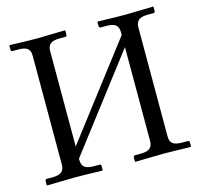

<svg xmlns="http://www.w3.org/2000/svg" viewBox="-96 -751 894 856"><g transform="rotate(-15 350.5 -323.0)"><path d="M594.2 -574.2V-71.3Q594.2 -47.9 606.9 -37.8Q619.6 -27.8 648.9 -27.8H675.3Q683.6 -27.8 683.6 -19.5V-1L681.6 1Q594.7 -1.5 555.7 -1.5L426.8 1L424.8 -1V-19.5Q424.8 -27.8 432.6 -27.8H459Q488.8 -27.8 501.2 -38.6Q513.7 -49.3 513.7 -71.3V-504.9L187 -77.6V-71.8Q187 -48.3 199.5 -38.1Q211.9 -27.8 241.7 -27.8H268.1Q275.9 -27.8 275.9 -19.5V-1L273.9 1Q187.5 -1.5 148.4 -1.5L19.5 1L17.6 -1V-19.5Q17.6 -27.8 25.4 -27.8H51.8Q81.5 -27.8 94 -38.8Q106.4 -49.8 106.4 -71.8V-574.7Q106.4 -598.1 94 -607.9Q81.5 -617.7 51.8 -617.7H25.4Q17.6 -617.7 17.6 -626V-644.5L19.5 -646.5Q106.4 -643.6 145.5 -643.6L273.9 -646.5L275.9 -644.5V-626Q275.9 -617.7 268.1 -617.7H241.7Q211.9 -617.7 199.5 -607.2Q187 -596.7 187 -574.7V-133.8L513.7 -561V-574.2Q513.7 -597.7 501 -607.7Q488.3 -617.7 459 -617.7H432.6Q424.3 -617.7 424.3 -626V-644.5L426.3 -646.5Q513.2 -644 552.2 -644L681.2 -647L683.1 -645V-626.5Q683.1 -618.2 675.3 -618.2H648.9Q619.1 -618.2 606.7 -607.2Q594.2 -596.2 594.2 -574.2Z"/></g></svg>

Font: Libertinage
Style: b
Weight: 400
Designer: OSP
Foundry: OSP
Version: Version 1.0; 2008; OFL relea